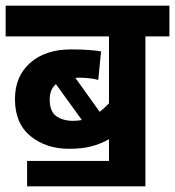

<svg xmlns="http://www.w3.org/2000/svg" viewBox="-20 -642 620 680"><path d="M76 -72H366V-149Q336 -132 303 -123.5Q270 -115 225 -115Q143 -115 88 -160Q33 -205 33 -291Q33 -372 87 -419.5Q141 -467 232 -467Q266 -467 293.5 -465Q321 -463 338 -460L328 -359Q313 -363 295 -365Q277 -367 257 -367Q252 -367 247 -366L333 -246Q349 -258 366 -276V-513H0V-622H580V-513H495V18H76ZM156 -290Q156 -247 179.5 -230.5Q203 -214 239 -214Q255 -214 270 -217L178 -344Q156 -325 156 -290Z"/></svg>

Font: Noto Sans Devanagari UI SemiCondensed
Style: Bold
Weight: 700
Width: 4
Designer: Jelle Bosma - Monotype Design Team
Foundry: Monotype Imaging Inc.
Version: Version 2.004; ttfautohint (v1.8.4.7-5d5b)